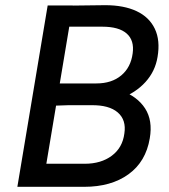

<svg xmlns="http://www.w3.org/2000/svg" viewBox="-20 -721 651 741"><path d="M106 0 121 -89H307Q370 -89 411.5 -120Q453 -151 460 -206Q468 -258 434.5 -287Q401 -316 332 -315H159L172 -396L291 -395Q383 -395 446.5 -372Q510 -349 540 -302.5Q570 -256 558 -187Q543 -97 476 -48.5Q409 0 305 0ZM47 0 164 -700H261L144 0ZM156 -312 171 -399H352Q411 -399 448 -430Q485 -461 492 -515Q499 -565 469 -591.5Q439 -618 375 -618H208L221 -699L386 -701Q458 -701 507 -678Q556 -655 577.5 -610Q599 -565 588 -501Q579 -446 541.5 -404.5Q504 -363 443 -340Q382 -317 303 -317Z"/></svg>

Font: Figtree Light Medium
Style: Italic
Weight: 500
Italic angle: -9.5°
Version: Version 2.000